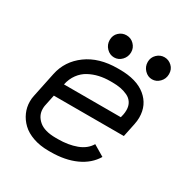

<svg xmlns="http://www.w3.org/2000/svg" viewBox="-159 -807 918 950"><g transform="rotate(30 300.0 -332.0)"><path d="M472.7 -310.5 477.1 -329.1Q479.5 -340.8 479.5 -354.5Q479.5 -378.4 468.5 -395.8Q457.5 -413.1 438.2 -422.1Q418.9 -431.2 397.7 -435.1Q376.5 -439 351.1 -439H338.9Q306.2 -439 276.6 -432.4Q247.1 -425.8 220.2 -411.4Q193.4 -397 174.3 -371.1Q155.3 -345.2 147.9 -310.5ZM132.3 -237.3 118.7 -171.9Q117.2 -165.5 117.2 -153.3Q117.2 -115.2 148.7 -88.1Q180.2 -61 245.1 -61H257.3Q315.9 -61 362.1 -78.1Q408.2 -95.2 429.7 -131.8L492.2 -94.7Q461.4 -43 400.6 -15.4Q339.8 12.2 257.3 12.2H245.1Q196.8 12.2 157.7 -1.5Q118.7 -15.1 94.2 -38.6Q69.8 -62 56.9 -91.3Q43.9 -120.6 43.9 -153.3Q43.9 -171.4 47.4 -186.5L77.1 -329.1Q94.2 -410.6 163.6 -461.4Q232.9 -512.2 338.9 -512.2H351.1Q447.3 -512.2 500 -469Q552.7 -425.8 552.7 -354.5Q552.7 -335 548.3 -314.5L532.2 -237.3ZM512.2 -549.8Q487.8 -549.8 469.5 -568.8Q451.2 -587.9 451.2 -614.3Q451.2 -640.1 469.5 -658Q487.8 -675.8 512.2 -675.8Q536.1 -675.8 554.4 -658.7Q572.8 -641.6 572.8 -614.3Q572.8 -586.9 554.4 -568.4Q536.1 -549.8 512.2 -549.8ZM356.4 -614.3Q356.4 -587.9 338.4 -568.8Q320.3 -549.8 295.4 -549.8Q270.5 -549.8 252.2 -568.8Q233.9 -587.9 233.9 -614.3Q233.9 -641.6 252.2 -658.7Q270.5 -675.8 294.9 -675.8Q320.8 -675.8 338.6 -657.5Q356.4 -639.2 356.4 -614.3Z"/></g></svg>

Font: Anka/Coder
Style: Italic
Weight: 400
Italic angle: -12°
Monospace: yes
Version: Version 001.100